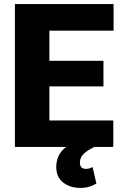

<svg xmlns="http://www.w3.org/2000/svg" viewBox="-20 -731 600 955"><path d="M543.5 -131.8V0H448.7Q409.7 19.5 393.6 36.9Q377.4 54.2 377.4 78.6Q377.4 91.3 384 100.1Q390.6 108.9 406.7 108.9Q419.4 108.9 426.8 106Q434.1 103 440.4 100.1L459.5 182.1Q447.3 189.5 427.7 196.5Q408.2 203.6 378.4 203.6Q329.1 203.6 294.4 177Q259.8 150.4 259.8 99.1Q259.8 72.8 270 47.6Q280.3 22.5 308.6 0H54.2V-710.9H544.9V-578.6H225.6V-428.7H494.6V-301.3H225.6V-131.8Z"/></svg>

Font: Vazirmatn UI Black
Style: Regular
Weight: 900
Designer: Saber Rastikerdar
Foundry: Saber Rastikerdar
Version: Version 33.003